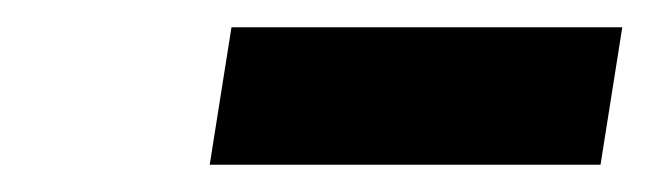

<svg xmlns="http://www.w3.org/2000/svg" viewBox="-20 -760 477 141"><path d="M134 -639 150 -740H437L421 -639Z"/></svg>

Font: Exo Thin ExtraBold
Style: Italic
Weight: 800
Italic angle: -9°
Version: Version 2.000